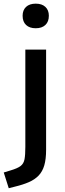

<svg xmlns="http://www.w3.org/2000/svg" viewBox="-24 -794 349 1029"><path d="M22.9 214.8 -3.9 130.4 31.7 119.6Q69.8 108.4 86.4 95.7Q103 83 107.4 59.6Q111.8 36.1 111.8 -6.8V-528.3H223.1V8.3Q223.1 58.6 213.4 92Q203.6 125.5 182.9 147Q162.1 168.5 130.9 182.1Q99.6 195.8 56.6 206.1ZM167.5 -642.6Q134.3 -642.6 115.7 -660.2Q97.2 -677.7 97.2 -709.5Q97.2 -739.7 115.7 -757.1Q134.3 -774.4 167.5 -774.4Q200.7 -774.4 219.2 -757.1Q237.8 -739.7 237.8 -709.5Q237.8 -677.7 219.2 -660.2Q200.7 -642.6 167.5 -642.6Z"/></svg>

Font: Comme Medium
Style: Regular
Weight: 500
Version: Version 1.000;gftools[0.9.27]